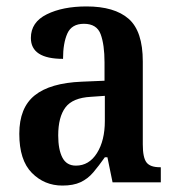

<svg xmlns="http://www.w3.org/2000/svg" viewBox="-20 -567 550 597"><path d="M174 10Q118 10 79 -29.5Q40 -69 40 -151Q40 -232 88 -270.5Q136 -309 234 -313L305 -316V-373Q305 -428 293 -460.5Q281 -493 241 -493Q203 -493 189.5 -463Q176 -433 176 -384Q76 -384 76 -449Q76 -498 125.5 -522.5Q175 -547 249 -547Q336 -547 380 -508.5Q424 -470 424 -376V-118Q424 -77 435.5 -62Q447 -47 477 -47H480V0H330L314 -78H306Q287 -51 270 -31Q253 -11 230.5 -0.5Q208 10 174 10ZM216 -52Q257 -52 281.5 -91Q306 -130 306 -191V-269L263 -266Q206 -263 183.5 -233Q161 -203 161 -146Q161 -102 174 -77Q187 -52 216 -52Z"/></svg>

Font: Noto Serif Condensed SemiBold
Style: Regular
Weight: 600
Width: 3
Designer: Monotype Design Team
Foundry: Monotype Imaging Inc.
Version: Version 2.013